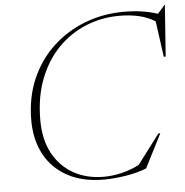

<svg xmlns="http://www.w3.org/2000/svg" viewBox="-53 -791 820 853"><g transform="rotate(-5 357.0 -365.0)"><path d="M567 -23Q525.5 -6.5 472.8 1.8Q420 10 376.5 10Q281.5 10 214.5 -26.5Q147.5 -63 112.5 -128.2Q77.5 -193.5 77.5 -279.5Q77.5 -382 113.2 -464.2Q149 -546.5 211.8 -604.8Q274.5 -663 355.8 -694Q437 -725 527.5 -725Q574 -725 611 -719.2Q648 -713.5 679.5 -703L711.5 -739.5H713.5L697 -510.5H688.5L666.5 -670.5Q632.5 -691.5 593 -700.2Q553.5 -709 507 -709Q429 -709 358.8 -680.5Q288.5 -652 234.2 -596.8Q180 -541.5 148.8 -461.2Q117.5 -381 117.5 -277.5Q117.5 -190.5 151 -129Q184.5 -67.5 243 -35Q301.5 -2.5 377 -2.5Q416.5 -2.5 458 -12.5Q499.5 -22.5 535.5 -41.5L635 -173H643.5Z"/></g></svg>

Font: Newsreader Display ExtraLight
Style: Italic
Weight: 275
Italic angle: -17°
Designer: Hugues Gentile
Foundry: Production Type
Version: Version 1.002